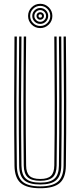

<svg xmlns="http://www.w3.org/2000/svg" viewBox="-20 -994 427 1020"><path d="M193.8 6Q121.5 6 89.8 -21.8Q58 -49.5 57 -113.8Q55 -283.2 55.2 -455Q55.5 -626.8 57 -800H69.5Q67.8 -634 67.5 -461.4Q67.2 -288.8 69.5 -114Q70.2 -54.2 99.6 -29Q129 -3.8 193.8 -3.8Q258 -3.8 287.5 -28.9Q317 -54 317.8 -114Q320 -283.2 319.8 -455Q319.5 -626.8 317.8 -800H330Q331.8 -626.8 332 -457.1Q332.2 -287.5 330 -113.8Q329.2 -49.5 297.5 -21.8Q265.8 6 193.8 6ZM193.8 -13.8Q134.8 -13.8 108.6 -36.9Q82.5 -60 81.8 -114.2Q79.5 -284.2 79.8 -455.4Q80 -626.5 81.8 -800H94Q92.2 -633.2 92 -460.4Q91.8 -287.5 94 -114.2Q94.8 -65.2 118.1 -44.5Q141.5 -23.8 193.8 -23.8Q245.8 -23.8 269.1 -44.5Q292.5 -65.2 293 -114.2Q295.2 -283.8 295 -455.1Q294.8 -626.5 293 -800H305.5Q307 -627.2 307.4 -457.5Q307.8 -287.8 305.5 -114.2Q304.8 -60 278.5 -36.9Q252.2 -13.8 193.8 -13.8ZM193.8 -33.5Q147.8 -33.5 127.4 -52.2Q107 -71 106.2 -114.5Q104 -285.2 104.4 -455.9Q104.8 -626.5 106.2 -800H118.8Q117 -634 116.8 -460.5Q116.5 -287 118.8 -114.8Q119.2 -77 136.2 -60.1Q153.2 -43.2 193.8 -43.2Q234 -43.2 251 -60.1Q268 -77 268.5 -114.8Q270.8 -285.2 270.5 -455.9Q270.2 -626.5 268.5 -800H280.8Q282.5 -627 282.8 -457Q283 -287 280.8 -114.5Q280.2 -70.5 259.8 -52Q239.2 -33.5 193.8 -33.5ZM193.8 -844.8Q167 -844.8 148.1 -863.6Q129.2 -882.5 129.2 -909.2Q129.2 -936 148.1 -954.9Q167 -973.8 193.8 -973.8Q220.2 -973.8 239.2 -954.9Q258.2 -936 258.2 -909.2Q258.2 -882.5 239.2 -863.6Q220.2 -844.8 193.8 -844.8ZM193.8 -856Q215.8 -856 231.4 -871.5Q247 -887 247 -909.2Q247 -931.5 231.4 -947.1Q215.8 -962.8 193.8 -962.8Q171.5 -962.8 155.9 -947.1Q140.2 -931.5 140.2 -909.2Q140.2 -887 155.9 -871.5Q171.5 -856 193.8 -856ZM193.8 -867Q176.2 -867 163.9 -879.4Q151.5 -891.8 151.5 -909.2Q151.5 -926.8 163.9 -939.1Q176.2 -951.5 193.8 -951.5Q211.2 -951.5 223.6 -939.1Q236 -926.8 236 -909.2Q236 -891.8 223.6 -879.4Q211.2 -867 193.8 -867ZM193.8 -878.2Q206.5 -878.2 215.6 -887.4Q224.8 -896.5 224.8 -909.2Q224.8 -922.2 215.6 -931.4Q206.5 -940.5 193.8 -940.5Q181 -940.5 171.8 -931.4Q162.5 -922.2 162.5 -909.2Q162.5 -896.5 171.8 -887.4Q181 -878.2 193.8 -878.2ZM193.8 -889.2Q185.2 -889.2 179.5 -895.1Q173.8 -901 173.8 -909.2Q173.8 -917.8 179.5 -923.5Q185.2 -929.2 193.8 -929.2Q202 -929.2 207.9 -923.5Q213.8 -917.8 213.8 -909.2Q213.8 -901 207.9 -895.1Q202 -889.2 193.8 -889.2ZM193.8 -900.2Q202.8 -900.2 202.8 -909.2Q202.8 -918.2 193.8 -918.2Q184.8 -918.2 184.8 -909.2Q184.8 -900.2 193.8 -900.2Z"/></svg>

Font: Big Shoulders Inline Text Light
Style: Regular
Weight: 300
Designer: Patric King
Foundry: XO Type Co
Version: Version 1.000